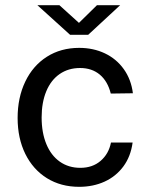

<svg xmlns="http://www.w3.org/2000/svg" viewBox="-20 -712 590 742"><path d="M493.6 -351.6 408.1 -350.4Q396.3 -397.9 365.7 -423.6Q335 -449.2 289.5 -449.2Q244.3 -449.2 210.7 -426Q177 -402.8 158.9 -359.4Q140.9 -316 140.9 -258Q140.9 -199 159.2 -155Q177.4 -111 211.2 -87.2Q245.1 -63.4 290.4 -63.4Q337.4 -63.4 368.7 -90.2Q400.1 -117.1 408.9 -161.2H492.5Q485.3 -107.4 456.8 -68.8Q428.2 -30.2 384.1 -10.1Q339.9 10 286 10Q215.3 10 161.4 -23.4Q107.6 -56.9 77.8 -117.2Q48.1 -177.6 48.1 -256Q48.1 -335.1 77.7 -396.7Q107.2 -458.3 161.2 -492.7Q215.2 -527 286 -527Q340.7 -527 385.3 -505.8Q429.9 -484.6 458.3 -444.9Q486.8 -405.2 493.6 -351.6ZM444.2 -691.8 320.8 -577.5H250.9L124.6 -691.8H209.7L285.1 -623.6L354.6 -691.8Z"/></svg>

Font: Public Sans VF
Style: Regular
Weight: 400
Designer: Pablo Impallari, Rodrigo Fuenzalida (Modified by Dan O. Williams and USWDS)
Version: Version 1.003